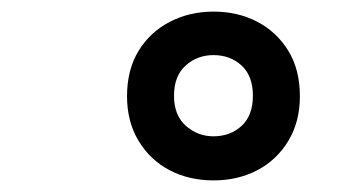

<svg xmlns="http://www.w3.org/2000/svg" viewBox="-20 -798 600 331"><path d="M348 -487Q306 -487 272.5 -504.5Q239 -522 219 -555Q199 -588 199 -632Q199 -678 219 -710.5Q239 -743 273 -760.5Q307 -778 348 -778Q390 -778 423.5 -760.5Q457 -743 477 -710.5Q497 -678 497 -632Q497 -588 477 -555Q457 -522 423.5 -504.5Q390 -487 348 -487ZM348 -563Q377 -563 396.5 -581Q416 -599 416 -633Q416 -667 396.5 -685Q377 -703 348 -703Q320 -703 300 -685Q280 -667 280 -633Q280 -599 300.5 -581Q321 -563 348 -563Z"/></svg>

Font: Ubuntu Sans Mono Medium
Style: Italic
Weight: 500
Italic angle: -13.5°
Monospace: yes
Designer: Dalton Maag Ltd
Foundry: Dalton Maag Ltd
Version: Version 1.006